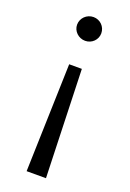

<svg xmlns="http://www.w3.org/2000/svg" viewBox="-135 -579 530 783"><g transform="rotate(20 130.0 -188.0)"><path d="M172 154 157 -315H102L88 154ZM77 -478C77 -450 101 -427 130 -427C159 -427 182 -450 182 -478C182 -507 159 -530 130 -530C101 -530 77 -507 77 -478Z"/></g></svg>

Font: Malon Grotesk
Style: Regular
Weight: 400
Designer: Julieta Ulanovsky
Foundry: Julieta Ulanovsky
Version: Version 7.200